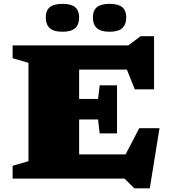

<svg xmlns="http://www.w3.org/2000/svg" viewBox="-20 -948 902 1019"><path d="M47 0V-68L131 -92.5V-614.5L47 -639V-707H661L726.5 -756H797.5V-474H695.5L653.5 -578.5H400V-423H500.5L509 -495H601V-240H509L500.5 -314H400V-128.5H646.5L719 -267.5H826.5L775 51.5H693L641 0ZM311.5 -779.5Q265 -779.5 244 -798.8Q223 -818 223 -855Q223 -892 244 -909.8Q265 -927.5 311.5 -927.5Q358 -927.5 379 -909.8Q400 -892 400 -855Q400 -818 379 -798.8Q358 -779.5 311.5 -779.5ZM561.5 -779.5Q515 -779.5 494 -798.8Q473 -818 473 -855Q473 -892 494 -909.8Q515 -927.5 561.5 -927.5Q608 -927.5 629 -909.8Q650 -892 650 -855Q650 -818 629 -798.8Q608 -779.5 561.5 -779.5Z"/></svg>

Font: Newsreader 6pt ExtraBold
Style: Regular
Weight: 800
Designer: Hugues Gentile
Foundry: Production Type
Version: Version 1.003; ttfautohint (v1.8.3)